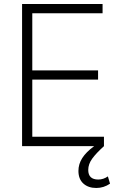

<svg xmlns="http://www.w3.org/2000/svg" viewBox="-20 -727 596 955"><path d="M89.8 -707H490.2V-661.1H140.6V-377H467.8V-331.1H140.6V-46.9H497.1V0Q458.5 34.7 438.7 62Q418.9 89.4 418.9 118.2Q418.9 166 468.8 166Q494.1 166 516.6 150.4L527.3 186.5Q496.1 208 459 208Q418.9 208 394.5 185.8Q370.1 163.6 370.1 123Q370.1 88.9 389.4 58.8Q408.7 28.8 448.2 0H89.8Z"/></svg>

Font: Pretendard GOV ExtraLight
Style: Regular
Weight: 200
Designer: Base glyphs from Inter by Rasmus Andersson; Hangeul glyphs from Noto Sans CJK(Source Han Sans) by Jang Soo-young and Kan
Foundry: Kil Hyung-jin
Version: Version 1.309